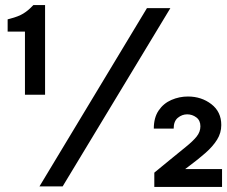

<svg xmlns="http://www.w3.org/2000/svg" viewBox="-20 -732 892 754"><path d="M111 -712H157V-360H78V-608H10V-656L21 -659Q52 -667 71 -678.5Q90 -690 107 -708ZM226 0H135L557 -700H649ZM852 2H586V-54L642 -100Q682 -133 709.5 -155Q737 -177 752 -195.5Q767 -214 767 -236Q767 -259 751 -271Q735 -283 715 -283Q695 -283 678.5 -269.5Q662 -256 662 -227H584Q584 -270 603 -298Q622 -326 653 -339.5Q684 -353 718 -353Q771 -353 810 -323Q849 -293 849 -241Q849 -210 832.5 -183.5Q816 -157 787 -131.5Q758 -106 719 -77L687 -53L674 -68H852Z"/></svg>

Font: Be Vietnam Pro Variable Thin
Style: Regular
Weight: 100
Designer: Lam Bao, Tony Le, Vietanh Nguyen
Foundry: Yellow Type Foundry
Version: Version 1.002